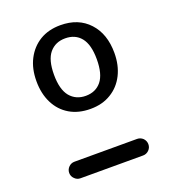

<svg xmlns="http://www.w3.org/2000/svg" viewBox="-139 -875 878 980"><g transform="rotate(-20 300.0 -385.0)"><path d="M300 -769.5Q397.5 -769.5 454.5 -707.5Q511.5 -646 511.5 -542.5Q511.5 -475.5 485.5 -424Q459.5 -372.5 412 -344Q365 -315 300 -315Q235 -315 187.5 -343Q139.5 -371.5 114 -422.5Q88 -474 88 -542.5Q88 -610 114 -660.5Q140.5 -712 188 -741Q235.5 -769.5 300 -769.5ZM300 -698Q246.5 -698 215 -660.5Q183.5 -623 183.5 -542.5Q183.5 -462.5 215 -424Q247 -386 300 -386Q354 -386 385 -424Q416 -462.5 416 -542.5Q416 -622.5 385 -660.5Q354.5 -698 300 -698ZM470 0H130Q111.5 0 98.5 -13.5Q85 -26.5 85 -45Q85 -63.5 98.5 -77Q111.5 -90 130 -90H470Q488 -90 502 -77Q515 -63 515 -45Q515 -26.5 502 -13.5Q488.5 0 470 0Z"/></g></svg>

Font: Maple Mono SC NF
Style: Regular
Weight: 400
Designer: subframe7536
Version: Version 4.2; ttfautohint (v1.8.4.7-5d5b-dirty);Nerd Fonts 6.